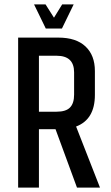

<svg xmlns="http://www.w3.org/2000/svg" viewBox="-20 -848 504 868"><path d="M156 -264V0H62V-678H244Q324 -678 366.5 -638Q409 -598 409 -527V-419Q409 -308 324 -276L432 0H328L231 -264ZM156 -596V-343H236Q278 -343 296.5 -362Q315 -381 315 -420V-521Q315 -596 236 -596ZM187 -719 134 -828H186L224 -768L261 -828H313L260 -719Z"/></svg>

Font: Khand Medium
Style: Regular
Weight: 500
Designer: Devanagari: Sanchit Sawaria, Jyotish Sonowal; Latin: Satya Rajpurohit
Foundry: Indian Type Foundry
Version: Version 1.100;PS 1.0;hotconv 1.0.78;makeotf.lib2.5.61930; tt